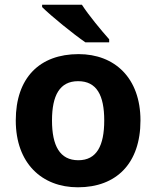

<svg xmlns="http://www.w3.org/2000/svg" viewBox="-20 -786 665 816"><path d="M328 -766H159V-756C197 -718 292 -641 343 -606H444V-619C411 -656 357 -721 328 -766ZM577 -274C577 -455 467 -556 314 -556C148 -556 47 -455 47 -274C47 -92 158 10 311 10C475 10 577 -92 577 -274ZM201 -274C201 -381 234 -441 312 -441C391 -441 423 -381 423 -274C423 -167 391 -105 313 -105C234 -105 201 -167 201 -274Z"/></svg>

Font: Noto Sans Myanmar UI
Style: Bold
Weight: 700
Designer: Monotype Design Team
Foundry: Monotype Imaging Inc.
Version: Version 2.103